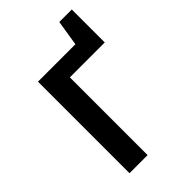

<svg xmlns="http://www.w3.org/2000/svg" viewBox="-236 -886 976 976"><g transform="rotate(-45 252.0 -398.0)"><path d="M95 0V-658H225V0ZM155 -559V-658H476V-559ZM356 -608 386 -796H476V-608Z"/></g></svg>

Font: Ysabeau
Style: Bold
Weight: 700
Designer: Christian Thalmann (Catharsis Fonts)
Version: Version 2.000;gftools[0.9.27.dev2+g8671c4b]